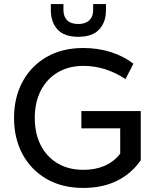

<svg xmlns="http://www.w3.org/2000/svg" viewBox="-20 -914 770 944"><path d="M390 10Q285 10 208.5 -34.5Q132 -79 90.5 -156.5Q49 -234 49 -334Q49 -434 90.5 -511.5Q132 -589 208.5 -633.5Q285 -678 390 -678Q460 -678 523 -658.5Q586 -639 636 -601L597 -525Q551 -556 499 -573Q447 -590 390 -590Q317 -590 263 -557.5Q209 -525 180 -467.5Q151 -410 151 -334Q151 -258 180 -200.5Q209 -143 263 -111Q317 -79 390 -79Q508 -79 571 -158V-283H380V-368H672V-126Q627 -61 556 -25.5Q485 10 390 10ZM365 -733Q296 -733 263 -769Q230 -805 230 -864V-894H292V-864Q292 -832 310.5 -814Q329 -796 365 -796Q400 -796 419 -814Q438 -832 438 -864V-894H501V-864Q501 -805 467.5 -769Q434 -733 365 -733Z"/></svg>

Font: Gantari Medium
Style: Regular
Weight: 500
Designer: Anugrah Pasau
Foundry: Lafontype
Version: Version 1.000; ttfautohint (v1.8.4.7-5d5b)